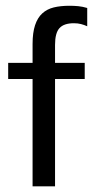

<svg xmlns="http://www.w3.org/2000/svg" viewBox="-20 -656 327 676"><path d="M287.1 -563.5Q276.4 -568.4 265.1 -571.3Q253.9 -574.2 240.2 -574.2Q205.1 -574.2 189.5 -557.1Q173.8 -540 173.8 -498V-434.6H278.3V-377.9H173.8V0H94.7V-377.9H8.8V-434.6H94.7V-501Q94.7 -541 103.5 -567.4Q112.3 -593.8 128.9 -608.9Q145.5 -624 169.4 -629.9Q193.4 -635.7 224.6 -635.7Q240.2 -635.7 255.4 -634.3Q270.5 -632.8 287.1 -627.9V-563.5Z"/></svg>

Font: Myanmar PaOh One
Style: Regular
Weight: 400
Designer: Debbi Hosken
Foundry: SIL
Version: Version 2.8